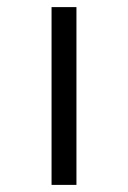

<svg xmlns="http://www.w3.org/2000/svg" viewBox="-20 -520 360 540"><path d="M195 -500H125V0H195Z"/></svg>

Font: altertype_V2
Style: Regular
Weight: 400
Designer: Simon Renaud
Version: Version 2.001;Glyphs 3.1.2 (3151)